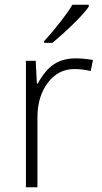

<svg xmlns="http://www.w3.org/2000/svg" viewBox="-20 -786 429 806"><path d="M297.9 -541Q331.5 -541 370.1 -534.2L360.8 -487.8Q327.6 -496.1 292 -496.1Q224.1 -496.1 180.7 -438.5Q137.2 -380.9 137.2 -293V0H88.9V-530.8H129.9L134.8 -435.1H138.2Q170.9 -493.7 208 -517.3Q245.1 -541 297.9 -541ZM165.5 -613.8Q201.2 -652.3 236.1 -697.5Q271 -742.7 283.7 -766.1H352.5V-757.8Q335 -732.4 292.7 -690.4Q250.5 -648.4 199.7 -606H165.5Z"/></svg>

Font: Zoram GWebM Light
Style: Regular
Weight: 300
Foundry: Ascender Corporation
Version: Version 1.000